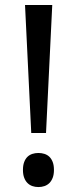

<svg xmlns="http://www.w3.org/2000/svg" viewBox="-20 -734 309 768"><path d="M164.1 -202.1H105L80.1 -713.9H189ZM71.8 -54.2Q71.8 -72.8 76.7 -85.7Q81.5 -98.6 89.8 -106.7Q98.1 -114.7 109.4 -118.4Q120.6 -122.1 133.8 -122.1Q146.5 -122.1 158 -118.4Q169.4 -114.7 177.7 -106.7Q186 -98.6 190.9 -85.7Q195.8 -72.8 195.8 -54.2Q195.8 -36.1 190.9 -23.2Q186 -10.3 177.7 -2Q169.4 6.3 158 10.3Q146.5 14.2 133.8 14.2Q120.6 14.2 109.4 10.3Q98.1 6.3 89.8 -2Q81.5 -10.3 76.7 -23.2Q71.8 -36.1 71.8 -54.2Z"/></svg>

Font: Khmer
Style: Regular
Weight: 400
Foundry: Danh Hong
Version: Version 2.00 February 8, 2013